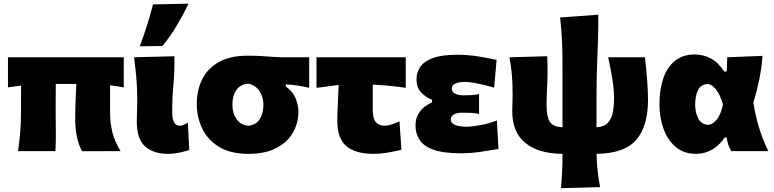

<svg xmlns="http://www.w3.org/2000/svg" viewBox="-20 -806 4130 1024"><path d="M76.5 0Q83.5 -52.5 87.8 -102.5Q92 -152.5 92 -215V-264.5Q92 -288.5 92.2 -309.8Q92.5 -331 92.5 -349.5L22.5 -340V-500.5H640V-340Q604.5 -346.5 567 -351V-204.5Q567 -151.5 579 -101.8Q591 -52 623 0L417.5 0.5Q398.5 -34.5 389.8 -77.8Q381 -121 381 -174Q381 -216.5 383 -261.5Q385 -306.5 387 -358.5H277.5Q277.5 -335.5 277.2 -312.8Q277 -290 277 -267.5V-204Q277 -149.5 277.8 -101Q278.5 -52.5 275.5 0Z M875 14.5Q799 14.5 754.2 -25Q709.5 -64.5 709.5 -158.5Q709.5 -192 710.8 -215Q712 -238 712 -264.5Q712 -339.5 707 -392.8Q702 -446 695 -500.5L910 -506Q911.5 -423.5 905 -354.5Q898.5 -285.5 898.5 -237.5V-205Q898.5 -174 907.8 -154.8Q917 -135.5 940 -135.5Q948.5 -135.5 959 -140Q969.5 -144.5 982 -152L989.5 -6Q971 0.5 939.2 7.5Q907.5 14.5 875 14.5ZM725.5 -559Q768 -672 796 -782.5L985.5 -786.5Q957.5 -728 922.5 -669.2Q887.5 -610.5 846.5 -561Z M1305 14.5Q1209 14.5 1148.2 -22.8Q1087.5 -60 1058.5 -120.5Q1029.5 -181 1029.5 -251Q1029.5 -325.5 1058.8 -383.8Q1088 -442 1148 -475.5Q1208 -509 1300 -509Q1344.5 -509 1377.2 -506.8Q1410 -504.5 1439.5 -502.5Q1469 -500.5 1503.5 -500.5H1629V-337.5Q1597.5 -345.5 1566.2 -350Q1535 -354.5 1504.5 -356V-344Q1541 -319.5 1556.2 -282.2Q1571.5 -245 1571.5 -212.5Q1571.5 -148 1541.2 -96.8Q1511 -45.5 1451.8 -15.5Q1392.5 14.5 1305 14.5ZM1304.5 -135.5Q1344 -138.5 1364.5 -169.8Q1385 -201 1385 -248.5Q1385 -287 1364.2 -319.2Q1343.5 -351.5 1304.5 -360Q1263 -357 1241.2 -326.8Q1219.5 -296.5 1219.5 -248.5Q1219.5 -202.5 1241.8 -170.5Q1264 -138.5 1304.5 -135.5Z M1971.5 14.5Q1877.5 14.5 1828.2 -25.8Q1779 -66 1779 -161.5Q1779 -200.5 1781.5 -245.2Q1784 -290 1786 -353L1668 -337.5V-500.5H2144V-337.5Q2099.5 -344.5 2055 -348.5Q2010.5 -352.5 1968 -354.5Q1968 -321 1968 -287.2Q1968 -253.5 1968 -219.5Q1968 -172.5 1985.2 -154Q2002.5 -135.5 2030 -135.5Q2048.5 -135.5 2069.2 -142.5Q2090 -149.5 2110.5 -159L2121 -7.5Q2097 -1 2054 6.8Q2011 14.5 1971.5 14.5Z M2438.5 11.5Q2344 11.5 2291.2 -7.8Q2238.5 -27 2217.2 -60.5Q2196 -94 2196 -136Q2196 -171 2209.8 -195.8Q2223.5 -220.5 2244 -236.2Q2264.5 -252 2284.5 -260V-273.5Q2254 -285.5 2227.8 -311Q2201.5 -336.5 2201.5 -383Q2201.5 -421 2222.2 -450.5Q2243 -480 2290.2 -497Q2337.5 -514 2416.5 -514Q2476.5 -514 2532.8 -504.8Q2589 -495.5 2628.5 -486.5L2615.5 -338.5Q2561 -354.5 2519.8 -362Q2478.5 -369.5 2459 -369.5Q2389.5 -367.5 2389.5 -333.5Q2389.5 -315.5 2406.8 -306.5Q2424 -297.5 2453 -297.5Q2476 -297.5 2496.5 -298.8Q2517 -300 2535 -304.5V-198.5Q2515 -203 2493.2 -204Q2471.5 -205 2445 -205Q2415.5 -205 2399.8 -195Q2384 -185 2384 -168.5Q2384 -132.5 2465.5 -130Q2496 -130 2541.8 -138.5Q2587.5 -147 2630 -163.5L2638.5 -11.5Q2600 -5 2546.2 3.2Q2492.5 11.5 2438.5 11.5Z M2972 197.5Q2976 152.5 2978 108.5Q2980 64.5 2980 14.5Q2851 13.5 2781.5 -44Q2712 -101.5 2712 -211Q2712 -235.5 2713 -256Q2714 -276.5 2714 -297.5Q2714 -362 2710 -407.8Q2706 -453.5 2697 -500.5L2898.5 -506Q2902 -425.5 2898.5 -357.8Q2895 -290 2895 -243Q2895 -185 2912 -157Q2929 -129 2980 -127.5V-449Q2980 -512.5 2978.5 -557.8Q2977 -603 2974 -639.8Q2971 -676.5 2967.5 -713L3171 -727.5Q3171.5 -652.5 3169 -584.5Q3166.5 -516.5 3164 -446.2Q3161.5 -376 3161.5 -294.5V-127.5Q3201 -129 3221.2 -150.2Q3241.5 -171.5 3248.2 -206.2Q3255 -241 3255 -284.5Q3255 -316.5 3250 -355Q3245 -393.5 3237.8 -431.5Q3230.5 -469.5 3223.5 -500.5H3419.5Q3425.5 -451 3430.8 -388.2Q3436 -325.5 3436 -272Q3436 -134.5 3374 -61Q3312 12.5 3161.5 14.5Q3162.5 60.5 3167.2 103.5Q3172 146.5 3180.5 192Z M3693 14.5Q3626.5 14.5 3583 -23Q3539.5 -60.5 3518.2 -121Q3497 -181.5 3497 -250.5Q3497 -325 3516.5 -385Q3536 -445 3578 -480.2Q3620 -515.5 3686 -515.5Q3731.5 -515.5 3771.2 -494.2Q3811 -473 3842.5 -424.5H3855.5Q3857 -444.5 3857.5 -463Q3858 -481.5 3858.5 -500.5L4046.5 -508Q4042.5 -445.5 4029 -380Q4015.5 -314.5 3998 -259.5Q4007.5 -194.5 4027 -129.2Q4046.5 -64 4078 0H3880Q3869 -17.5 3863.5 -36.2Q3858 -55 3855 -73H3845Q3819 -32.5 3779.2 -9Q3739.5 14.5 3693 14.5ZM3758 -140Q3780.5 -142 3802.2 -167.8Q3824 -193.5 3836 -249.5Q3820 -303 3798 -330Q3776 -357 3754 -358Q3717.5 -356 3702.5 -325Q3687.5 -294 3687.5 -249Q3687.5 -207 3703.5 -174.8Q3719.5 -142.5 3758 -140Z"/></svg>

Font: Commissioner Flair ExtraBold
Style: Regular
Weight: 800
Designer: Kostas Bartsokas
Foundry: Kostas Bartsokas
Version: Version 1.000; ttfautohint (v1.8.3)